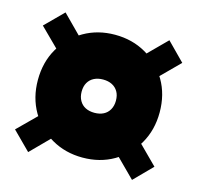

<svg xmlns="http://www.w3.org/2000/svg" viewBox="-85 -663 746 725"><g transform="rotate(15 287.5 -300.0)"><path d="M15 -503 119 -400 188 -469 85 -573ZM85 -27 188 -131 119 -200 15 -97ZM457 -400 560 -503 491 -573 387 -469ZM387 -131 491 -27 560 -97 457 -200ZM50 -300Q50 -231 81.5 -176.5Q113 -122 167 -91Q221 -60 288 -60Q356 -60 409.5 -91Q463 -122 494.5 -176.5Q526 -231 526 -300Q526 -370 494.5 -424Q463 -478 409.5 -509Q356 -540 288 -540Q221 -540 167 -509Q113 -478 81.5 -424Q50 -370 50 -300ZM221 -300Q221 -321 229.5 -335.5Q238 -350 253 -357.5Q268 -365 288 -365Q308 -365 323 -357.5Q338 -350 346.5 -335.5Q355 -321 355 -300Q355 -280 346.5 -265Q338 -250 323 -242.5Q308 -235 288 -235Q268 -235 253 -242.5Q238 -250 229.5 -265Q221 -280 221 -300Z"/></g></svg>

Font: Jost Black
Style: Regular
Weight: 900
Version: Version 3.710